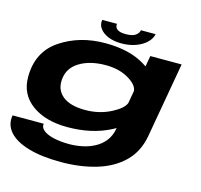

<svg xmlns="http://www.w3.org/2000/svg" viewBox="-132 -877 1315 1258"><g transform="rotate(15 525.5 -248.0)"><path d="M386.5 237Q254.5 237 164.8 210.2Q75 183.5 33.2 135.2Q-8.5 87 3 23.5H214Q209.5 49.5 234 69Q258.5 88.5 304.2 99Q350 109.5 409 109.5Q453.5 109.5 498 100.2Q542.5 91 581.2 70.2Q620 49.5 646.8 15.2Q673.5 -19 682.5 -69.5L683 -72.5Q671 -66 657.5 -59Q534 5 368.5 5Q219 5 127.5 -62Q36 -129 36 -246Q36 -417.5 165.8 -504.2Q295.5 -591 468.5 -591Q633.5 -591 737.5 -527Q750 -519.5 761 -512L774 -585.5H986.5L897 -77Q877.5 33.5 806.5 102.8Q735.5 172 627 204.5Q518.5 237 386.5 237ZM729.5 -335.5Q728 -374 670.5 -410.5Q604.5 -452.5 508.5 -452.5Q400 -452.5 328.8 -407.8Q257.5 -363 254 -280.5Q250.5 -213 301.5 -173.2Q352.5 -133.5 452.5 -133.5Q548.5 -133.5 629 -175.5Q700 -212.5 714.5 -251ZM568.5 -616.5Q515.5 -616.5 477.5 -632.8Q439.5 -649 421 -675.5Q402.5 -702 408.5 -733H508.5Q504.5 -711 521.8 -696.8Q539 -682.5 580 -682.5Q625 -682.5 646 -697Q667 -711.5 671 -733H770.5Q764.5 -702 737.5 -675.5Q710.5 -649 667 -632.8Q623.5 -616.5 568.5 -616.5Z"/></g></svg>

Font: Anybody UltraExpanded Regular
Style: Bold Italic
Weight: 700
Width: 9
Italic angle: -10°
Designer: Tyler Finck
Foundry: Etcetera Type Company
Version: Version 1.010; ttfautohint (v1.8.3) -l 8 -r 50 -G 200 -x 14 